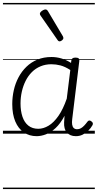

<svg xmlns="http://www.w3.org/2000/svg" viewBox="-20 -905 662 1300"><path d="M228 17Q179 17 141.5 -8.5Q104 -34 83.5 -82.5Q63 -131 63 -200Q63 -248 73.5 -294.5Q84 -341 105.5 -381.5Q127 -422 159 -453Q191 -484 233.5 -501.5Q276 -519 329 -519Q363 -519 396.5 -509Q430 -499 461 -479L463 -496Q465 -506 471.5 -510.5Q478 -515 491 -515Q507 -515 512.5 -509.5Q518 -504 517 -493L469 -99Q466 -77 468.5 -61.5Q471 -46 479.5 -38Q488 -30 502 -30Q516 -30 527.5 -36.5Q539 -43 550 -54.5Q561 -66 572 -81Q577 -88 583.5 -89Q590 -90 598 -84Q607 -78 608.5 -71Q610 -64 606 -57Q595 -37 577.5 -20Q560 -3 539 7Q518 17 494 17Q473 17 458 10.5Q443 4 432.5 -8Q422 -20 417.5 -37Q413 -54 414 -76Q415 -87 415.5 -98.5Q416 -110 417 -121Q389 -68 356.5 -38Q324 -8 291 4.5Q258 17 228 17ZM119 -204Q119 -154 132 -115Q145 -76 172 -54.5Q199 -33 239 -33Q274 -33 309 -54Q344 -75 375.5 -120Q407 -165 432 -237L456 -431Q420 -454 389.5 -462Q359 -470 328 -470Q288 -470 254.5 -456Q221 -442 196 -417Q171 -392 154 -358.5Q137 -325 128 -285.5Q119 -246 119 -204ZM384 -625Q380 -625 376.5 -627Q373 -629 369 -635L255 -799Q252 -803 251 -806Q250 -809 250 -813Q251 -820 257.5 -826Q264 -832 272.5 -836.5Q281 -841 288 -841Q298 -841 305 -829L406 -659Q408 -655 408.5 -652Q409 -649 409 -647Q409 -639 400 -632Q391 -625 384 -625ZM0 365H622V375H0ZM0 -20H622V0H0ZM0 -505H622V-500H0ZM0 -885H622V-875H0Z"/></svg>

Font: Playwrite GB J Guides
Style: Italic
Weight: 400
Italic angle: -7.01216°
Designer: Veronika Burian, José Scaglione
Foundry: TypeTogether
Version: Version 1.003